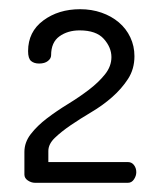

<svg xmlns="http://www.w3.org/2000/svg" viewBox="-20 -751 347 417"><path d="M41 -640Q41 -682 74 -706.5Q107 -731 154 -731Q179 -731 200.5 -723.5Q222 -716 238 -702.5Q254 -689 263 -670Q272 -651 272 -629Q272 -601 258 -579.5Q244 -558 223.5 -540Q203 -522 178.5 -507.5Q154 -493 133.5 -479Q113 -465 99 -451.5Q85 -438 85 -423V-399H258Q266 -399 271 -392.5Q276 -386 276 -377Q276 -369 271 -361.5Q266 -354 258 -354H56Q48 -354 40.5 -359Q33 -364 33 -372V-421Q33 -442 47 -460Q61 -478 82 -494Q103 -510 127.5 -525Q152 -540 173 -556Q194 -572 208 -589.5Q222 -607 222 -627Q222 -648 205.5 -666.5Q189 -685 153 -685Q127 -685 109 -672Q91 -659 91 -631Q91 -624 84 -618.5Q77 -613 65 -613Q54 -613 47.5 -618.5Q41 -624 41 -640Z"/></svg>

Font: AkaAcidDosis
Style: Regular
Weight: 400
Designer: Edgar Tolentino, Pablo Impallari, Igino Marini, Aka-Acid
Foundry: Edgar Tolentino, Pablo Impallari, Igino Marini, Cyberella
Version: Version 1.007